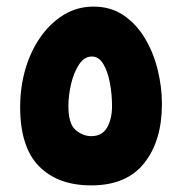

<svg xmlns="http://www.w3.org/2000/svg" viewBox="-20 -561 550 581"><path d="M256 0Q155 0 98 -58Q41 -116 41 -237Q41 -298 57 -352.5Q73 -407 103 -449.5Q133 -492 173.5 -516.5Q214 -541 263 -541Q315 -541 353.5 -515Q392 -489 418 -446Q444 -403 457 -350.5Q470 -298 470 -246Q470 -135 416.5 -67.5Q363 0 256 0ZM256 -149Q289 -149 304 -175Q319 -201 319 -240Q319 -276 312.5 -310.5Q306 -345 292.5 -367.5Q279 -390 258 -390Q235 -390 219 -365.5Q203 -341 195 -306.5Q187 -272 187 -240Q187 -186 209 -167.5Q231 -149 256 -149Z"/></svg>

Font: Noto Sans Arabic Cond ExtBd
Style: Regular
Weight: 800
Width: 3
Designer: Monotype Design Team, Nadine Chahine, Nizar Qandah and Khaled Hosny
Foundry: Monotype Imaging Inc.
Version: Version 2.012; ttfautohint (v1.8.4.7-5d5b)